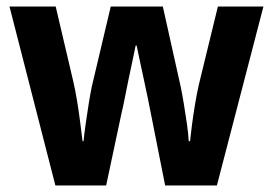

<svg xmlns="http://www.w3.org/2000/svg" viewBox="-20 -566 833 586"><path d="M440 -222Q437 -239 431 -267Q425 -295 418.5 -326Q412 -357 406 -384Q400 -411 397 -427H394Q391 -411 385 -383.5Q379 -356 372.5 -324.5Q366 -293 360.5 -265Q355 -237 351 -221L304 0H149L9 -546H150L204 -316Q210 -290 215.5 -256.5Q221 -223 225 -190.5Q229 -158 232 -135H235Q237 -156 241.5 -188Q246 -220 251 -251Q256 -282 260 -301L318 -546H477L532 -299Q536 -280 541 -249.5Q546 -219 550.5 -188Q555 -157 556 -135H560Q562 -155 566 -185.5Q570 -216 575.5 -249Q581 -282 587 -308L645 -546H784L642 0H484Z"/></svg>

Font: Noto Sans SemiCondensed
Style: Bold
Weight: 700
Width: 4
Designer: Monotype Design Team
Foundry: Monotype Imaging Inc.
Version: Version 2.013; ttfautohint (v1.8.4.7-5d5b)